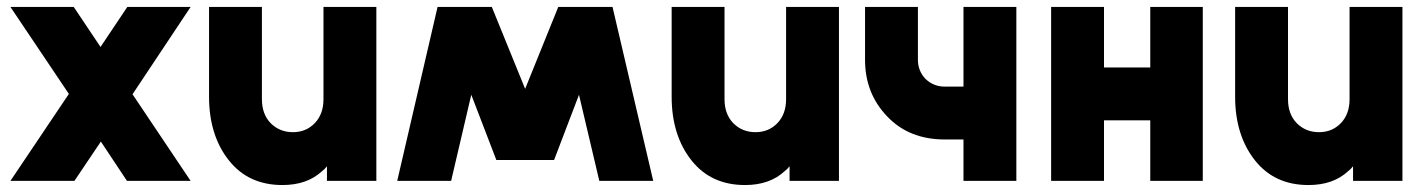

<svg xmlns="http://www.w3.org/2000/svg" viewBox="-20 -520 4102 552"><path d="M270 -113 345 0H528L361 -249L528 -500H346L269 -385L192 -500H10L178 -250L10 0H194Z M581 -500V-242Q581 -186 595.5 -140Q610 -94 638 -59Q694 12 792 12Q863 12 906 -28Q910 -31 913.5 -34.5Q917 -38 920 -42V0H1062V-500H910V-235Q910 -192 885 -166Q860 -140 822 -140Q784 -140 758 -166Q733 -192 733 -235V-500Z M1407 -60H1573L1394 -500H1238ZM1122 0H1277L1394 -500H1238ZM1703 0H1858L1741 -500H1585ZM1407 -60H1573L1741 -500H1585Z M1911 -500V-242Q1911 -186 1925.5 -140Q1940 -94 1968 -59Q2024 12 2122 12Q2193 12 2236 -28Q2240 -31 2243.5 -34.5Q2247 -38 2250 -42V0H2392V-500H2240V-235Q2240 -192 2215 -166Q2190 -140 2152 -140Q2114 -140 2088 -166Q2063 -192 2063 -235V-500Z M2467 -500V-348Q2467 -252 2530 -186Q2593 -119 2696 -119H2750V0H2902V-500H2750V-271H2696Q2664 -271 2641 -293Q2619 -316 2619 -348V-500Z M3002 0H3154V-174H3287V0H3438V-500H3287V-326H3154V-500H3002Z M3531 -500V-242Q3531 -186 3545.5 -140Q3560 -94 3588 -59Q3644 12 3742 12Q3813 12 3856 -28Q3860 -31 3863.5 -34.5Q3867 -38 3870 -42V0H4012V-500H3860V-235Q3860 -192 3835 -166Q3810 -140 3772 -140Q3734 -140 3708 -166Q3683 -192 3683 -235V-500Z"/></svg>

Font: Unageo
Style: ExtraBold
Weight: 800
Designer: Richard Sepsi
Foundry: Richard Sepsi
Version: Version 2.000